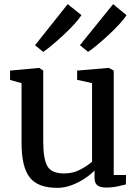

<svg xmlns="http://www.w3.org/2000/svg" viewBox="-20 -895 669 926"><path d="M491 9.5Q463.5 9.5 449.8 -1Q436 -11.5 436 -38V-72.5Q417.5 -53.5 388.8 -34.2Q360 -15 325.8 -2Q291.5 11 256 11Q162 11 123 -39.8Q84 -90.5 84 -204.5V-494L28.5 -509.5V-554.5L168.5 -567.5H169.5L188.5 -554.5V-212Q188.5 -129.5 208.2 -94Q228 -58.5 289.5 -58.5Q333.5 -58.5 369 -78Q404.5 -97.5 424 -115V-494L352 -510V-554.5L503.5 -567.5H505L528.5 -554.5V-51H588L587 -5.5Q570 -1.5 546 4Q522 9.5 491 9.5ZM189 -645H188L149 -677L306.5 -875L373 -822Q361 -803 337.2 -777.2Q313.5 -751.5 285.2 -725.2Q257 -699 231.2 -677.5Q205.5 -656 189 -645ZM405 -645H404.5L365.5 -677L525.5 -875L590 -822Q579 -803.5 555.2 -778Q531.5 -752.5 503 -726Q474.5 -699.5 448.2 -677.8Q422 -656 405 -645Z"/></svg>

Font: Merriweather
Style: Regular
Weight: 400
Designer: Eben Sorkin
Foundry: Eben Sorkin
Version: Version 2.100; ttfautohint (v1.7.19-72a1) -l 8 -r 50 -G 200 